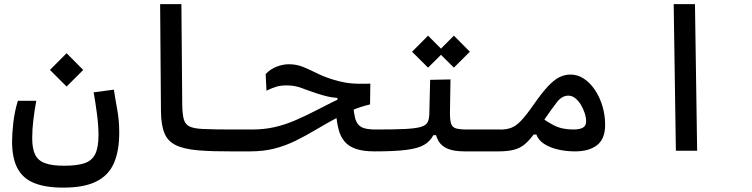

<svg xmlns="http://www.w3.org/2000/svg" viewBox="-20 -713 3556 908"><path d="M279.3 174.3Q194.3 174.3 140.9 152.3Q87.4 130.4 62.3 82.3Q37.1 34.2 37.1 -43.9Q37.1 -83 43.2 -135Q49.3 -187 64.5 -236.3H151.4Q143.1 -189.5 137.7 -145.5Q132.3 -101.6 132.3 -59.6Q132.3 -10.7 145.8 17.6Q159.2 45.9 192.1 58.3Q225.1 70.8 283.2 70.8Q343.3 70.8 378.9 59.1Q414.6 47.4 430.2 15.9Q445.8 -15.6 445.8 -74.2Q445.8 -118.2 438.7 -173.1Q431.6 -228 422.9 -276.4L518.6 -289.1Q524.9 -247.1 534.4 -195.1Q543.9 -143.1 543.9 -85.9Q543.9 1 518.6 58.8Q493.2 116.7 435.1 145.5Q377 174.3 279.3 174.3ZM294.9 -303.7 216.3 -382.3 294.9 -461.4 373.5 -382.3Z M1166 2.9Q1115.7 2.9 1073 2.9Q1030.3 2.9 992.4 2Q954.6 1 918 -2Q849.6 -7.8 811.3 -26.6Q772.9 -45.4 757.3 -84Q741.7 -122.6 741.2 -188.5L737.3 -693.4H837.9L841.8 -220.2Q842.3 -173.8 849.1 -149.2Q856 -124.5 876.7 -114.7Q897.5 -105 939.9 -103Q972.7 -101.6 1006.6 -101.1Q1040.5 -100.6 1080.8 -100.6Q1121.1 -100.6 1171.9 -100.6Q1186 -100.6 1192.4 -88.9Q1198.7 -77.1 1198.7 -54.2Q1198.7 -22.9 1189.9 -10Q1181.2 2.9 1166 2.9Z M1752 2.9Q1697.8 2.9 1663.6 -8.8Q1629.4 -20.5 1609.9 -43.5Q1590.3 -66.4 1581.5 -100.1Q1572.8 -133.8 1568.8 -177.7L1650.9 -209.5Q1653.8 -177.7 1658.9 -156.7Q1664.1 -135.7 1675 -123.3Q1686 -110.8 1705.8 -105.7Q1725.6 -100.6 1757.8 -100.6Q1770.5 -100.6 1778.6 -98.1Q1786.6 -95.7 1790.5 -88.4Q1794.4 -81.1 1794.4 -65.9Q1794.4 -24.4 1782 -10.7Q1769.5 2.9 1752 2.9ZM1162.1 2.9Q1150.4 2.9 1144 -9.3Q1137.7 -21.5 1137.7 -51.3Q1137.7 -74.7 1146.5 -87.6Q1155.3 -100.6 1171.9 -100.6Q1228.5 -100.6 1277.6 -111.6Q1326.7 -122.6 1376.5 -144Q1426.3 -165.5 1484.9 -195.8Q1524.4 -216.3 1549.8 -229Q1575.2 -241.7 1599.4 -251Q1623.5 -260.3 1658.7 -270.5L1660.2 -237.8L1575.7 -231.9V-250Q1552.7 -251.5 1531.7 -256.1Q1510.7 -260.7 1477.5 -271.5Q1438 -284.7 1405.8 -296.9Q1373.5 -309.1 1335.9 -309.1Q1309.1 -309.1 1289.3 -303.7Q1269.5 -298.3 1240.2 -284.2L1236.3 -362.8Q1259.3 -386.7 1288.6 -397.9Q1317.9 -409.2 1346.2 -409.2Q1382.3 -409.2 1413.3 -396.5Q1444.3 -383.8 1479 -366.5Q1513.7 -349.1 1559.1 -335.4Q1590.3 -326.2 1615.7 -322Q1641.1 -317.9 1668.2 -317.1Q1695.3 -316.4 1731.4 -317.4L1730 -219.2Q1705.6 -213.4 1684.6 -206.5Q1663.6 -199.7 1639.4 -189.2Q1615.2 -178.7 1581.1 -160.2Q1522 -128.4 1472.9 -99.1Q1423.8 -69.8 1377 -46.9Q1330.1 -23.9 1278.3 -10.5Q1226.6 2.9 1162.1 2.9Z M1752 2.9 1757.8 -100.6Q1844.2 -100.6 1894.8 -103Q1945.3 -105.5 1970 -112.8Q1994.6 -120.1 2002.2 -134.8Q2009.8 -149.4 2010.3 -174.3L2014.2 -335.4L2110.4 -337.4L2107.9 -179.2Q2107.9 -143.6 2100.3 -124Q2092.8 -104.5 2082.3 -94Q2071.8 -83.5 2062 -74.2L2029.3 -73.7Q2014.6 -44.9 1985.8 -28.1Q1957 -11.2 1901.9 -4.2Q1846.7 2.9 1752 2.9ZM2337.9 2.9Q2307.1 2.9 2280.5 2.9Q2253.9 2.9 2229 2.9Q2204.1 2.9 2179.2 2.9Q2127.4 2.9 2097.9 -9.3Q2068.4 -21.5 2054.4 -45.2Q2040.5 -68.8 2035.6 -102.1L2107.9 -179.2Q2107.9 -143.6 2113.8 -127Q2119.6 -110.4 2137.2 -105.5Q2154.8 -100.6 2190.4 -100.6Q2229 -100.6 2263.4 -100.6Q2297.9 -100.6 2343.8 -100.6Q2362.3 -100.6 2371.3 -87.6Q2380.4 -74.7 2380.4 -56.2Q2380.4 -22 2367.9 -9.5Q2355.5 2.9 2337.9 2.9ZM2126.5 -393.1 2050.8 -468.3 2126.5 -544.4 2202.1 -468.3ZM2004.4 -393.1 1928.7 -468.3 2004.4 -544.4 2080.1 -468.3Z M2335 2.9Q2321.8 2.9 2315.7 -10.3Q2309.6 -23.4 2309.6 -56.2Q2309.6 -80.6 2318.1 -90.3Q2326.7 -100.1 2343.8 -100.1Q2376 -100.1 2398.9 -109.1Q2421.9 -118.2 2445.8 -143.8Q2469.7 -169.4 2504.4 -219.2Q2542.5 -273.9 2571 -304.4Q2599.6 -335 2625 -347.7Q2650.4 -360.4 2678.2 -360.4Q2712.4 -360.4 2741.9 -340.6Q2771.5 -320.8 2793.9 -287.1Q2816.4 -253.4 2829.1 -210.9Q2841.8 -168.5 2841.8 -122.6Q2841.8 -56.6 2804 -26.9Q2766.1 2.9 2699.7 2.9Q2657.7 2.9 2619.4 -5.9Q2581.1 -14.6 2553.7 -32.2Q2526.4 -49.8 2516.6 -76.7L2485.8 -77.1L2522 -170.4Q2563.5 -138.7 2600.8 -119.6Q2638.2 -100.6 2691.4 -100.6Q2721.7 -100.6 2736.8 -109.4Q2752 -118.2 2752 -138.7Q2752 -157.2 2745.1 -178.2Q2738.3 -199.2 2726.8 -218Q2715.3 -236.8 2700.2 -248.8Q2685.1 -260.7 2668 -260.7Q2638.2 -260.7 2614.7 -231Q2591.3 -201.2 2554.7 -147.9Q2523.9 -104 2502 -74.7Q2480 -45.4 2458.5 -28.3Q2437 -11.2 2408.2 -4.2Q2379.4 2.9 2335 2.9Z M3176.3 0 3166 -693.4H3266.6L3276.9 0Z"/></svg>

Font: Cascadia Mono
Style: Regular
Weight: 400
Monospace: yes
Designer: Aaron Bell
Foundry: Saja Typeworks
Version: Version 2404.023